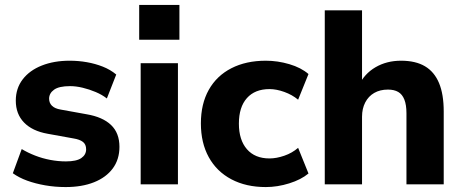

<svg xmlns="http://www.w3.org/2000/svg" viewBox="-20 -747 1873 778"><path d="M246 11Q203 11 163 4Q123 -3 90 -15Q57 -27 32 -45L68 -143Q93 -128 122.5 -116.5Q152 -105 184 -99Q216 -93 247 -93Q290 -93 309.5 -106.5Q329 -120 329 -142Q329 -162 316 -172Q303 -182 278 -186L173 -205Q111 -216 77.5 -250.5Q44 -285 44 -339Q44 -389 72 -425.5Q100 -462 149.5 -481.5Q199 -501 262 -501Q298 -501 332 -495Q366 -489 396.5 -477Q427 -465 451 -445L413 -348Q394 -363 368 -374Q342 -385 315 -391.5Q288 -398 264 -398Q219 -398 199 -383.5Q179 -369 179 -347Q179 -330 190.5 -318.5Q202 -307 226 -303L331 -284Q396 -273 430 -240.5Q464 -208 464 -152Q464 -101 437 -64.5Q410 -28 361 -8.5Q312 11 246 11Z M544 -586V-727H707V-586ZM550 0V-491H701V0Z M1057 11Q977 11 917.5 -20.5Q858 -52 826 -110Q794 -168 794 -247Q794 -326 826 -383Q858 -440 917.5 -470.5Q977 -501 1057 -501Q1105 -501 1152.5 -487Q1200 -473 1230 -447L1188 -343Q1164 -363 1132 -374.5Q1100 -386 1072 -386Q1013 -386 980.5 -349.5Q948 -313 948 -246Q948 -180 980.5 -142.5Q1013 -105 1072 -105Q1100 -105 1132 -116Q1164 -127 1188 -148L1230 -44Q1200 -19 1152 -4Q1104 11 1057 11Z M1296 0V-705H1447V-399H1433Q1456 -448 1501.5 -474.5Q1547 -501 1605 -501Q1664 -501 1702 -478.5Q1740 -456 1759 -410.5Q1778 -365 1778 -295V0H1627V-288Q1627 -322 1618.5 -343.5Q1610 -365 1593.5 -374.5Q1577 -384 1552 -384Q1520 -384 1496.5 -370.5Q1473 -357 1460 -332Q1447 -307 1447 -274V0Z"/></svg>

Font: Nunito Sans 12pt ExtraBold
Style: Regular
Weight: 800
Designer: Vernon Adams
Foundry: Vernon Adams
Version: Version 3.101;gftools[0.9.27]